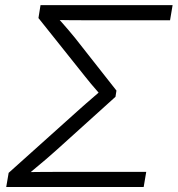

<svg xmlns="http://www.w3.org/2000/svg" viewBox="-20 -748 710 768"><path d="M4.9 0 14.6 -56.6 299.3 -312Q312 -323.2 324.2 -334Q336.4 -344.7 348.1 -354.7Q359.9 -364.7 370.8 -374.3Q381.8 -383.8 391.6 -392.1L386.7 -362.8Q377.9 -373.5 366.9 -386.2Q356 -398.9 344 -412.8Q332 -426.8 320.8 -441.4L133.8 -675.8L142.1 -727.5H670.4L660.2 -667H324.2Q293.5 -667 264.9 -667.2Q236.3 -667.5 209.5 -668L210 -677.7Q219.7 -667 230.7 -654.5Q241.7 -642.1 254.2 -627.4Q266.6 -612.8 279.8 -596.7L445.8 -385.7L441.9 -360.8L205.1 -147Q184.1 -127.9 163.8 -110.8Q143.6 -93.8 124.8 -78.1Q106 -62.5 88.9 -47.9L91.8 -59.6Q123.5 -60.1 155.8 -60.3Q188 -60.5 224.1 -60.5H564.9L554.7 0Z"/></svg>

Font: Inter 24pt Light
Style: Italic
Weight: 300
Italic angle: -9.3988°
Designer: Rasmus Andersson
Foundry: rsms
Version: Version 4.001;git-66647c0bb